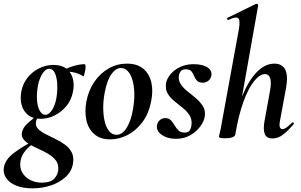

<svg xmlns="http://www.w3.org/2000/svg" viewBox="-67 -746 1642 1047"><path d="M110 281Q56 281 19.5 265.5Q-17 250 -34 224Q-51 198 -46 167Q-38 123 9.5 87.5Q57 52 123 18L130 26Q112 37 93.5 53Q75 69 61.5 89.5Q48 110 44 138Q40 171 55 196Q70 221 98 235.5Q126 250 161 250Q211 250 231 226Q251 202 251 175Q252 147 236.5 127.5Q221 108 196.5 93.5Q172 79 145.5 67Q119 55 96 42Q73 29 60.5 13Q48 -3 53 -25Q58 -50 83.5 -73.5Q109 -97 145 -123L152 -116Q143 -112 136.5 -101.5Q130 -91 129 -80Q126 -58 141 -43Q156 -28 181 -15Q206 -2 234.5 11.5Q263 25 287 42.5Q311 60 324 85Q337 110 331 146Q324 188 292 218Q260 248 212.5 264.5Q165 281 110 281ZM154 -98Q112 -98 86 -119Q60 -140 51 -173.5Q42 -207 49 -246Q57 -289 82.5 -321.5Q108 -354 145.5 -373Q183 -392 225 -392Q269 -392 295 -371.5Q321 -351 330 -318Q339 -285 331 -246Q322 -200 294.5 -167Q267 -134 230 -116Q193 -98 154 -98ZM180 -120Q202 -120 220.5 -152Q239 -184 244 -237Q247 -265 244.5 -296Q242 -327 231.5 -349Q221 -371 201 -371Q179 -371 160 -337Q141 -303 136 -253Q132 -214 136.5 -184Q141 -154 153 -137Q165 -120 180 -120ZM263 -346 262 -353Q292 -373 329 -384.5Q366 -396 394 -396Q399 -396 399.5 -385Q400 -374 397.5 -360.5Q395 -347 392 -337.5Q389 -328 386 -330Q362 -347 327 -353Q292 -359 263 -346Z M534 14Q479 14 446.5 -15Q414 -44 404 -91Q394 -138 404 -193Q416 -254 448 -300.5Q480 -347 526 -373Q572 -399 625 -399Q681 -399 714 -371.5Q747 -344 758 -297.5Q769 -251 757 -193Q744 -125 708.5 -78.5Q673 -32 627 -9Q581 14 534 14ZM568 -11Q600 -11 623.5 -48.5Q647 -86 658 -149Q666 -194 665.5 -234.5Q665 -275 656 -307Q647 -339 631 -357Q615 -375 592 -375Q564 -375 540 -341Q516 -307 503 -236Q495 -191 496 -150Q497 -109 505.5 -78Q514 -47 530 -29Q546 -11 568 -11Z M892 11Q847 11 816 -10Q785 -31 789 -61Q792 -81 805 -91.5Q818 -102 834 -102Q854 -102 865 -90Q876 -78 885 -62.5Q894 -47 906 -35Q918 -23 940 -23Q958 -23 966 -33Q974 -43 977 -63Q981 -95 966.5 -117.5Q952 -140 928.5 -158.5Q905 -177 882 -196Q859 -215 846 -238.5Q833 -262 839 -295Q844 -319 864 -342.5Q884 -366 916 -381Q948 -396 988 -396Q1035 -396 1062 -380Q1089 -364 1086 -336Q1083 -316 1069 -305.5Q1055 -295 1041 -295Q1017 -295 1007 -306Q997 -317 991.5 -331.5Q986 -346 977 -357Q968 -368 945 -368Q927 -368 919 -358Q911 -348 909 -337Q904 -309 918.5 -287Q933 -265 957 -246.5Q981 -228 1004 -208Q1027 -188 1041 -164Q1055 -140 1049 -108Q1045 -83 1024 -55Q1003 -27 969.5 -8Q936 11 892 11Z M1160 8Q1141 8 1134 5.5Q1127 3 1127 0Q1127 -4 1132.5 -26Q1138 -48 1142 -74L1236 -589Q1244 -637 1231.5 -647Q1219 -657 1178 -637Q1174 -636 1172 -642Q1170 -648 1174 -649L1329 -725Q1334 -727 1338 -723Q1342 -719 1341 -717L1216 -12Q1211 8 1160 8ZM1419 9Q1386 9 1376.5 -16Q1367 -41 1376 -89L1405 -248Q1414 -296 1406.5 -319Q1399 -342 1378 -342Q1350 -342 1319 -304Q1288 -266 1261 -192.5Q1234 -119 1216 -12L1198 -13Q1218 -132 1252.5 -218.5Q1287 -305 1332.5 -352Q1378 -399 1429 -399Q1471 -399 1488 -367Q1505 -335 1493 -267L1460 -89Q1455 -61 1459.5 -51.5Q1464 -42 1473 -42Q1484 -42 1497 -52Q1510 -62 1526 -77Q1529 -81 1533.5 -77Q1538 -73 1534 -69Q1503 -32 1476 -11.5Q1449 9 1419 9Z"/></svg>

Font: Cormorant Light
Style: Italic
Weight: 300
Italic angle: -10°
Designer: Christian Thalmann (Catharsis Fonts)
Foundry: Catharsis Fonts
Version: Version 4.000